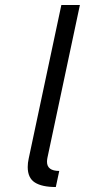

<svg xmlns="http://www.w3.org/2000/svg" viewBox="-20 -730 338 764"><path d="M168.5 -101.1Q167 -92.8 167 -86.4Q167 -49.8 215.8 -49.8L202.1 14.2Q147 14.2 118.7 -3.9Q90.3 -22 90.3 -65.4Q90.3 -82 94.2 -99.1L224.1 -710H297.9Z"/></svg>

Font: Tuffy
Style: Italic
Weight: 400
Italic angle: -12°
Designer: Thatcher Ulrich, Karoly Barta and Michael Everson
Version: Version 001.271